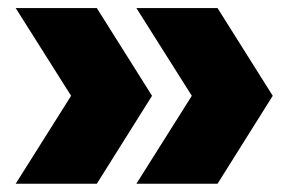

<svg xmlns="http://www.w3.org/2000/svg" viewBox="-20 -523 738 478"><path d="M19 -65.5 157 -284.5 19 -503H221L358.5 -284.5L221 -65.5ZM319.5 -65.5 457.5 -284.5 319.5 -503H521.5L659 -284.5L521.5 -65.5Z"/></svg>

Font: Encode Sans SC SemiExpanded ExtraBold
Style: Regular
Weight: 800
Width: 6
Designer: Multiple Designers
Foundry: Impallari Type
Version: Version 3.002